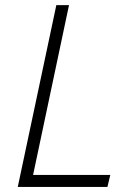

<svg xmlns="http://www.w3.org/2000/svg" viewBox="-20 -734 498 754"><path d="M49.8 0 201.2 -713.9H251L109.9 -46.9H413.1L401.9 0Z"/></svg>

Font: TypoPRO Open Sans
Style: Italic
Weight: 300
Italic angle: -12°
Foundry: Ascender Corporation
Version: Version 1.10